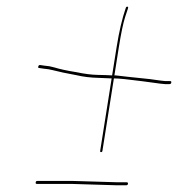

<svg xmlns="http://www.w3.org/2000/svg" viewBox="-20 -545 532 573"><path d="M330.2 8H356.2C359.6 8 361.5 6.5 361.9 3.5C362.4 0.5 361 -1 357.7 -1H331.7L197.3 -5H91.2C88.5 -5 86.9 -3.5 86.5 -0.5C86 2.5 87.1 4 91.2 4H197.3ZM360.6 -525C358.7 -525.7 357 -524.7 355.6 -522C344.5 -490 335.3 -450.3 327.8 -403L314.6 -320C303.7 -320.7 289.3 -321.2 271.2 -321.5C253.2 -321.8 232.6 -324.5 208.5 -329.5C193.9 -331.8 181.2 -334.2 170.6 -336.5C160 -338.8 150.2 -341.3 141.3 -344C132.4 -346.7 123 -348.3 113.1 -349L99.4 -351C96.7 -351 95 -349.5 94.2 -346.5C93.4 -343.5 94.3 -342 97 -342L110.7 -340C119.9 -339.3 129 -337.8 138 -335.5C146.9 -333.2 156.9 -330.8 167.8 -328.5C178.8 -326.2 191.6 -323.7 206.2 -321C218 -318.3 228.9 -316.3 239.9 -315C251 -313.7 263.2 -312.8 276.7 -312.5C290.1 -312.2 302.3 -311.7 313.2 -311L279 -95C278.5 -92.3 279.5 -91 281.7 -91C284 -91 285.3 -92.3 285.7 -95L319.9 -311C335.6 -311 361.3 -308.2 405.3 -302.5C419.4 -300.8 431.8 -299.2 442.5 -297.5C453.3 -295.8 463.3 -294.7 472.5 -294H485.5C488.8 -294 490.7 -295.5 491.2 -298.5C491.7 -301.5 490.6 -303 487.9 -303H473.9C465.4 -303.7 455.7 -304.8 445 -306.5C434.2 -308.2 421.8 -309.7 407.7 -311C393.6 -312.3 378.1 -313.8 364.5 -315.5C352 -317.2 338.9 -318.7 325.1 -320H321.4L334.5 -403C341.3 -445.7 347.6 -476 353.4 -494L362 -520C363 -522.7 362.5 -524.3 360.6 -525Z"/></svg>

Font: Proton
Style: LitCndIt
Weight: 500
Version: Version 1.017